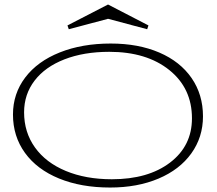

<svg xmlns="http://www.w3.org/2000/svg" viewBox="-20 -820 972 860"><path d="M473.1 20Q343.3 20 244.4 -20.5Q145.5 -61 91.8 -135.3Q38.1 -209.5 38.1 -307.1Q38.1 -400.4 93 -472.9Q147.9 -545.4 247.8 -585.2Q347.7 -625 476.1 -625Q599.6 -625 693.4 -584.7Q787.1 -544.4 838.1 -470.5Q889.2 -396.5 889.2 -298.8Q889.2 -205.6 836.9 -132.8Q784.7 -60.1 689.9 -20Q595.2 20 473.1 20ZM87.9 -316.9Q87.9 -227.5 136.7 -159.4Q185.5 -91.3 274.9 -54.2Q364.3 -17.1 481 -17.1Q643.6 -17.1 741.7 -91.8Q839.8 -166.5 839.8 -290Q839.8 -424.8 738.3 -506.3Q636.7 -587.9 469.2 -587.9Q355.5 -587.9 268.8 -554.2Q182.1 -520.5 135 -459Q87.9 -397.5 87.9 -316.9ZM282.2 -706.1 463.9 -799.8 645 -706.1 639.2 -689 463.9 -735.8 288.1 -689Z"/></svg>

Font: Halibut Exp Thin
Style: Regular
Weight: 250
Width: 7
Designer: Matteo Maggi
Foundry: Collletttivo
Version: Version 3.080 | FøM Fix